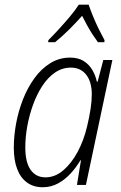

<svg xmlns="http://www.w3.org/2000/svg" viewBox="-20 -785 515 815"><path d="M161.1 9.8Q122.6 9.8 95 -10Q67.4 -29.8 53 -67.4Q38.6 -105 38.6 -157.7Q38.6 -207.5 48.3 -260.5Q58.1 -313.5 77.6 -363.3Q97.2 -413.1 126.2 -453.1Q155.3 -493.2 193.4 -516.8Q231.4 -540.5 277.8 -540.5Q312 -540.5 335 -526.1Q357.9 -511.7 371.6 -488.5Q385.3 -465.3 391.1 -438.5H394.5L418.5 -530.3H457L344.7 0H306.6L323.7 -104.5H321.3Q303.7 -74.7 279.8 -48.6Q255.9 -22.5 226.1 -6.3Q196.3 9.8 161.1 9.8ZM173.3 -32.2Q213.4 -32.2 248.3 -61.8Q283.2 -91.3 309.6 -140.4Q335.9 -189.5 349.6 -248Q358.9 -287.1 364.3 -321.3Q369.6 -355.5 369.6 -384.8Q369.6 -437.5 345.9 -467.8Q322.3 -498 280.8 -498Q244.1 -498 213.6 -477.1Q183.1 -456.1 159.9 -420.7Q136.7 -385.3 120.6 -341.1Q104.5 -296.9 95.9 -249.8Q87.4 -202.6 87.4 -159.2Q87.4 -96.2 109.9 -64.2Q132.3 -32.2 173.3 -32.2ZM184.6 -606 185.1 -614.3Q205.6 -634.8 229.7 -661.1Q253.9 -687.5 276.9 -714.8Q299.8 -742.2 314.5 -765.1H356.4Q363.3 -744.1 374.8 -716.1Q386.2 -688 399.9 -660.4Q413.6 -632.8 423.8 -614.3L422.9 -606H395.5Q384.3 -621.1 372.3 -639.6Q360.4 -658.2 349.4 -678.2Q338.4 -698.2 328.6 -717.8Q302.7 -689 273.2 -659.4Q243.7 -629.9 213.9 -606Z"/></svg>

Font: Open Sans SemiCondensed Light
Style: Italic
Weight: 300
Width: 4
Italic angle: -12°
Designer: Monotype Design Team
Foundry: Monotype Imaging Inc.
Version: Version 3.000